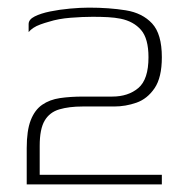

<svg xmlns="http://www.w3.org/2000/svg" viewBox="-20 -483 489 503"><path d="M50 0Q50 -24 50 -47.5Q50 -71 50 -95Q50 -141 60.5 -168Q71 -195 90.5 -208.5Q110 -222 137 -226Q164 -230 198 -230Q217 -230 235.5 -230Q254 -230 274 -230Q316 -230 342.5 -252.5Q369 -275 369 -333Q369 -382 349.5 -404.5Q330 -427 296 -434Q281 -437 263 -438Q245 -439 223 -439Q197 -439 165 -436.5Q133 -434 108 -426Q97 -423 86 -419Q75 -415 67.5 -410Q60 -405 55 -399Q55 -401 55 -406Q55 -411 55 -415.5Q55 -420 55 -420Q55 -432 71 -440Q87 -448 111.5 -453Q136 -458 163.5 -460.5Q191 -463 213 -463Q266 -463 309.5 -456Q353 -449 378.5 -421.5Q404 -394 404 -333Q404 -280 385 -252Q366 -224 337.5 -214Q309 -204 279 -204Q259 -204 238.5 -204Q218 -204 196 -204Q161 -204 135.5 -196.5Q110 -189 97 -167Q84 -145 84 -101V-25H404V0Z"/></svg>

Font: Genos ExtraLight
Style: Regular
Weight: 250
Designer: Robert E. Leuschke
Foundry: Robert E. Leuschke
Version: Version 1.010